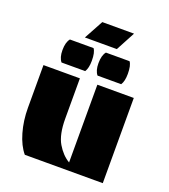

<svg xmlns="http://www.w3.org/2000/svg" viewBox="-125 -757 744 847"><g transform="rotate(20 247.0 -333.5)"><path d="M89 0Q62 -32 46.5 -85.5Q31 -139 31 -200V-400H202V-211Q202 -136 226 -95.5Q250 -55 284 -35V-400H455V0ZM102 -438Q87 -456 87 -491Q87 -528 102 -546H213Q225 -530 225 -491Q225 -456 213 -438ZM271 -438Q256 -456 256 -491Q256 -528 271 -546H382Q394 -530 394 -491Q394 -456 382 -438ZM161 -577 210 -667H359L311 -577Z"/></g></svg>

Font: Tac One
Style: Regular
Weight: 400
Designer: Oluseyi Olusanya, David Udoh, Eyiyemi Adegbite, Mirko Velimirović
Version: Version 1.003; ttfautohint (v1.8.4.7-5d5b)